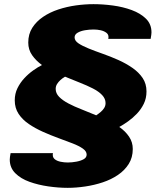

<svg xmlns="http://www.w3.org/2000/svg" viewBox="-20 -720 777 924"><path d="M306 184Q261 184 212.5 177Q164 170 122 155Q80 140 53.5 113.5Q27 87 27 48Q27 42 28 35Q29 28 31 17H235Q234 20 234 22Q234 24 234 26Q234 39 244.5 47Q255 55 272 58.5Q289 62 306 62Q326 62 347.5 58Q369 54 383 46Q397 38 397 24Q397 8 378.5 -5Q360 -18 329 -30Q298 -42 261 -55.5Q224 -69 187 -85.5Q150 -102 119 -123Q88 -144 69.5 -172Q51 -200 51 -237Q51 -269 64 -295.5Q77 -322 97 -343.5Q117 -365 139.5 -381Q162 -397 182 -407Q153 -428 134.5 -454.5Q116 -481 116 -515Q116 -556 135.5 -586.5Q155 -617 187.5 -639Q220 -661 261 -674.5Q302 -688 345.5 -694Q389 -700 430 -700Q475 -700 523.5 -693.5Q572 -687 614 -671.5Q656 -656 682.5 -630Q709 -604 709 -564Q709 -559 708 -552Q707 -545 705 -533H501Q502 -537 502 -539Q502 -541 502 -543Q502 -555 491 -563Q480 -571 464 -574.5Q448 -578 430 -578Q410 -578 389 -574.5Q368 -571 353.5 -562.5Q339 -554 339 -540Q339 -524 357.5 -511.5Q376 -499 407 -486.5Q438 -474 475 -461Q512 -448 549 -431.5Q586 -415 617 -393.5Q648 -372 666.5 -344.5Q685 -317 685 -280Q685 -247 672 -220.5Q659 -194 639 -173Q619 -152 596.5 -136Q574 -120 554 -109Q583 -89 601 -62.5Q619 -36 619 -3Q619 38 599.5 69Q580 100 547.5 122Q515 144 474.5 157.5Q434 171 390 177.5Q346 184 306 184ZM443 -165Q455 -173 465 -181.5Q475 -190 481.5 -200.5Q488 -211 488 -224Q488 -245 471.5 -262.5Q455 -280 426.5 -294.5Q398 -309 363.5 -322.5Q329 -336 293 -351Q281 -344 271 -335Q261 -326 254.5 -315.5Q248 -305 248 -292Q248 -271 264.5 -254Q281 -237 309.5 -222Q338 -207 373 -193.5Q408 -180 443 -165Z"/></svg>

Font: Archivo SemiExpanded Black
Style: Italic
Weight: 900
Width: 6
Italic angle: -10°
Designer: Hector Gatti
Foundry: Omnibus-Type
Version: Version 2.001